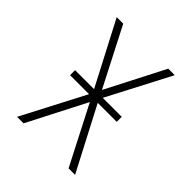

<svg xmlns="http://www.w3.org/2000/svg" viewBox="-200 -868 1001 1001"><g transform="rotate(45 300.0 -367.5)"><path d="M86 0 268 -349H128V-386H268L86 -735H134L300 -412L466 -735H514L332 -386H472V-349H332L514 0H466L300 -323L134 0Z"/></g></svg>

Font: Iosevka Extralight Extended
Style: Regular
Weight: 200
Width: 7
Monospace: yes
Designer: Belleve Invis
Foundry: Belleve Invis
Version: Version 32.5.0; ttfautohint (v1.8.4)